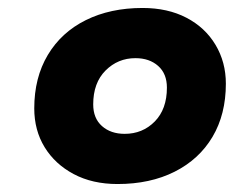

<svg xmlns="http://www.w3.org/2000/svg" viewBox="-20 -694 587 482"><path d="M275 -232Q212 -232 165 -257Q118 -282 92 -324.5Q66 -367 66 -422Q66 -499 100 -556Q134 -613 195.5 -643.5Q257 -674 338 -674Q401 -674 448 -649.5Q495 -625 521 -581.5Q547 -538 547 -484Q547 -407 513.5 -350.5Q480 -294 418.5 -263Q357 -232 275 -232ZM293 -358Q338 -358 368.5 -389Q399 -420 399 -474Q399 -509 377 -528.5Q355 -548 320 -548Q276 -548 245 -517Q214 -486 214 -432Q214 -397 236 -377.5Q258 -358 293 -358Z"/></svg>

Font: Gantari ExtraBold
Style: Italic
Weight: 800
Italic angle: -10°
Designer: Anugrah Pasau
Foundry: Lafontype
Version: Version 1.000